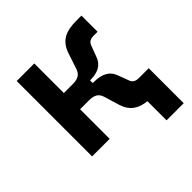

<svg xmlns="http://www.w3.org/2000/svg" viewBox="-173 -660 932 932"><g transform="rotate(-45 293.0 -194.0)"><path d="M72.3 0H192.9V-203.1H253.9C292.5 -203.1 310.1 -189.9 318.4 -163.1L342.3 -84C358.9 -31.2 392.6 -6.3 451.7 0.5V131.8H569.3V-108.4H502.9C479.5 -108.4 466.3 -115.7 459.5 -134.8L438 -191.9C424.8 -229.5 389.2 -249.5 334.5 -249.5H326.2V-268.1H329.6C382.8 -268.1 415 -288.1 428.2 -325.7L449.7 -382.8C456.5 -401.9 469.7 -409.2 493.2 -409.2H519V-520H485.4C406.7 -520 366.2 -497.1 344.7 -433.6L318.4 -354.5C309.6 -327.6 292 -314.5 253.9 -314.5H192.9V-517.6H72.3Z"/></g></svg>

Font: Cascadia Code PL SemiBold
Style: Regular
Weight: 600
Monospace: yes
Designer: Aaron Bell
Foundry: Saja Typeworks
Version: Version 2404.023